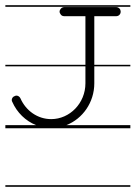

<svg xmlns="http://www.w3.org/2000/svg" viewBox="-23 -483 519 735"><path d="M223 -456C216 -456 211 -452 208 -447C204 -442 204 -435 208 -430C211 -424 216 -421 223 -421H304V-235H-2.5V-229H304V-164C304 -88 244 -27 173 -27C121 -27 76 -59 55 -107C52 -113 46 -117 40 -117C37 -117 35 -116 33 -115C26 -113 22 -106 22 -100C22 -97 23 -95 24 -93C42 -52.2 74.8 -20 115.2 -4H-2.5V8H476V-4H231.2C293.5 -28.5 338 -91.1 338 -164V-229H476V-235H338V-421H422C428 -421 434 -424 437 -430C438 -432 439 -435 439 -438C439 -441 438 -444 437 -447C434 -452 428 -456 422 -456ZM-2.5 226V232H476V226ZM-2.5 -463V-457H476V-463Z"/></svg>

Font: LetsTraceRuled
Style: Medium
Weight: 500
Version: Version 003.000